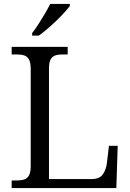

<svg xmlns="http://www.w3.org/2000/svg" viewBox="-20 -951 658 971"><path d="M39 0V-38.3H65.3Q87.7 -38.3 103 -43.5Q118.3 -48.7 126.8 -64.3Q135.3 -80 135.3 -113V-601Q135.3 -634 126.8 -649.7Q118.3 -665.3 103 -670.5Q87.7 -675.7 65.3 -675.7H39V-714H322.3V-675.7H297Q275.3 -675.7 260 -670.8Q244.7 -666 236.2 -650.7Q227.7 -635.3 227.7 -604V-45.3H441.7Q483 -45.3 500 -69Q517 -92.7 521 -129.3L531 -213.7H575.3L568.3 0ZM142.7 -784Q157.7 -803 174.5 -829Q191.3 -855 207.2 -882Q223 -909 233.7 -931H333.3V-921Q323.7 -908 305.7 -888Q287.7 -868 264.8 -846Q242 -824 219 -804.5Q196 -785 176.7 -771H142.7Z"/></svg>

Font: Noto Serif Hentaigana ExtraLight
Style: Regular
Weight: 200
Designer: Kazuhiro Yamada
Foundry: nipponia
Version: Version 1.000